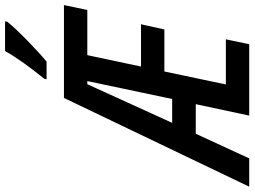

<svg xmlns="http://www.w3.org/2000/svg" viewBox="-206 -840 981 740"><g transform="rotate(-90 284.0 -470.5)"><path d="M348 -781H416C452 -810 542 -896 570 -933L571 -941H457C431 -895 393 -843 350 -790ZM-66 0H43L138 -206H252L208 0H483L502 -90H328L378 -327H540L560 -417H397L441 -624H615L634 -714H276ZM180 -297 329 -624H341L272 -297Z"/></g></svg>

Font: Noto Sans UI Condensed Medium
Style: Italic
Weight: 500
Width: 3
Italic angle: -12°
Designer: Monotype Design Team
Foundry: Monotype Imaging Inc.
Version: Version 1.901